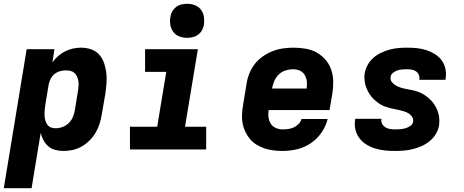

<svg xmlns="http://www.w3.org/2000/svg" viewBox="-33 -790 2453 1015"><path d="M-13 205 108 -530H255L244 -460Q244 -460 244 -460Q244 -460 244 -460Q257 -479 274.5 -494Q292 -509 312 -519Q332 -529 353.5 -533.5Q375 -538 397 -538Q424 -538 449.5 -529Q475 -520 492 -500.5Q509 -481 517.5 -456Q526 -431 529 -404.5Q532 -378 530 -350Q528 -322 524 -295L505 -185Q501 -160 493.5 -136Q486 -112 473 -89.5Q460 -67 441 -48Q422 -29 399.5 -16Q377 -3 352 2.5Q327 8 302 8Q280 8 259 2.5Q238 -3 222.5 -16.5Q207 -30 197 -48.5Q187 -67 182 -87L134 205ZM261 -112Q279 -112 297 -118.5Q315 -125 329 -138Q343 -151 351 -168.5Q359 -186 362 -204L380 -314Q382 -327 382.5 -339.5Q383 -352 381 -363.5Q379 -375 374 -386Q369 -397 360.5 -404.5Q352 -412 340.5 -415Q329 -418 316 -418Q300 -418 284 -413.5Q268 -409 255 -398.5Q242 -388 234.5 -373Q227 -358 224 -342L206 -232Q204 -219 203 -205.5Q202 -192 202.5 -179Q203 -166 206.5 -154Q210 -142 217 -131.5Q224 -121 235.5 -116.5Q247 -112 261 -112Z M654 0V-120H798L846 -410H734V-530H1013L945 -120H1057V0ZM956 -590Q935 -590 915 -597.5Q895 -605 883 -621.5Q871 -638 867.5 -659Q864 -680 868 -702Q870 -717 878 -730.5Q886 -744 898.5 -753.5Q911 -763 926.5 -766.5Q942 -770 956 -770Q978 -770 997.5 -762.5Q1017 -755 1029.5 -738.5Q1042 -722 1045 -701Q1048 -680 1045 -658Q1042 -643 1034.5 -629.5Q1027 -616 1014 -606.5Q1001 -597 986 -593.5Q971 -590 956 -590Z M1461 8Q1437 8 1412.5 5Q1388 2 1365.5 -5.5Q1343 -13 1323.5 -25Q1304 -37 1289 -54.5Q1274 -72 1264 -93Q1254 -114 1249.5 -137.5Q1245 -161 1246.5 -186Q1248 -211 1252 -235L1270 -345Q1274 -373 1284.5 -400Q1295 -427 1313 -450.5Q1331 -474 1356 -491.5Q1381 -509 1408 -519.5Q1435 -530 1463 -534Q1491 -538 1519 -538Q1551 -538 1583 -532.5Q1615 -527 1641.5 -512Q1668 -497 1688 -474Q1708 -451 1718 -421.5Q1728 -392 1728.5 -359.5Q1729 -327 1724 -295L1709 -208H1387Q1384 -189 1386.5 -170Q1389 -151 1398.5 -136Q1408 -121 1425 -113.5Q1442 -106 1461 -106Q1476 -106 1491 -108Q1506 -110 1520 -116.5Q1534 -123 1545.5 -134.5Q1557 -146 1561 -161H1699Q1690 -123 1666.5 -89Q1643 -55 1609.5 -32.5Q1576 -10 1537.5 -1Q1499 8 1461 8ZM1406 -322H1588Q1591 -341 1589 -359.5Q1587 -378 1578 -393.5Q1569 -409 1552 -416.5Q1535 -424 1516 -424Q1497 -424 1477.5 -418Q1458 -412 1442.5 -398Q1427 -384 1418.5 -365Q1410 -346 1406 -327Z M2056 8Q2030 8 2003.5 5.5Q1977 3 1952 -4.5Q1927 -12 1905.5 -25Q1884 -38 1868.5 -57.5Q1853 -77 1846.5 -102.5Q1840 -128 1844 -154Q1844 -156 1844.5 -158Q1845 -160 1845 -162H1984Q1984 -161 1984 -160.5Q1984 -160 1983 -159Q1981 -146 1987.5 -134.5Q1994 -123 2005 -116.5Q2016 -110 2029.5 -108Q2043 -106 2056 -106Q2070 -106 2083.5 -107Q2097 -108 2110.5 -112Q2124 -116 2136.5 -124.5Q2149 -133 2151 -147Q2151 -147 2151 -147Q2151 -147 2151 -147Q2153 -160 2146.5 -171Q2140 -182 2129.5 -189Q2119 -196 2107 -200Q2095 -204 2082.5 -207Q2070 -210 2057 -212.5Q2044 -215 2031.5 -218Q2019 -221 2007 -225Q1995 -229 1984 -235Q1973 -241 1963 -248.5Q1953 -256 1944 -264.5Q1935 -273 1927.5 -283Q1920 -293 1914 -304Q1908 -315 1903.5 -326.5Q1899 -338 1896.5 -351Q1894 -364 1893.5 -377Q1893 -390 1895 -403Q1899 -426 1911 -447.5Q1923 -469 1941.5 -485Q1960 -501 1982.5 -511.5Q2005 -522 2027.5 -528Q2050 -534 2073 -536Q2096 -538 2119 -538Q2145 -538 2171 -535.5Q2197 -533 2221 -525Q2245 -517 2266 -504Q2287 -491 2301.5 -471.5Q2316 -452 2321.5 -427Q2327 -402 2323 -376Q2323 -374 2322.5 -372Q2322 -370 2322 -368H2183Q2183 -369 2183.5 -369.5Q2184 -370 2184 -371Q2186 -383 2181 -394.5Q2176 -406 2166 -413Q2156 -420 2143.5 -422Q2131 -424 2119 -424Q2106 -424 2093.5 -423Q2081 -422 2068.5 -418Q2056 -414 2045 -405.5Q2034 -397 2032 -384Q2029 -369 2038 -357Q2047 -345 2059.5 -338Q2072 -331 2086.5 -326.5Q2101 -322 2115 -319.5Q2129 -317 2144 -314Q2159 -311 2172.5 -306.5Q2186 -302 2199 -295Q2212 -288 2223 -279.5Q2234 -271 2244 -261Q2254 -251 2262 -239Q2270 -227 2276 -214Q2282 -201 2285.5 -186.5Q2289 -172 2289.5 -157Q2290 -142 2288 -127Q2284 -103 2271 -81.5Q2258 -60 2238.5 -44Q2219 -28 2196.5 -18Q2174 -8 2150.5 -2Q2127 4 2103.5 6Q2080 8 2056 8Z"/></svg>

Font: Iosevka Curly HvExObl
Style: Regular
Weight: 900
Width: 7
Italic angle: -9°
Monospace: yes
Designer: Belleve Invis
Foundry: Belleve Invis
Version: Version 11.1.0; ttfautohint (v1.8.3)